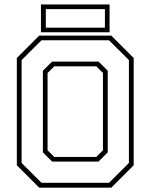

<svg xmlns="http://www.w3.org/2000/svg" viewBox="-20 -864 693 884"><path d="M160.5 0 57.5 -103V-597L160.5 -700H492.5L595.5 -597V-103L492.5 0ZM229.5 -141.5H423.5L454 -172V-528L423.5 -558.5H229.5L199 -528V-172ZM171 -22.5H482L573.5 -113.5V-587.5L482 -678.5H171L79.5 -587.5V-113.5ZM220 -120 177.5 -162.5V-538.5L220 -580.5H433.5L476 -538.5V-162.5L433.5 -120ZM168.5 -715.5V-843.5H484.5V-715.5ZM191 -736.5H463V-822H191Z"/></svg>

Font: Tourney Thin ExtraLight
Style: Regular
Weight: 250
Version: Version 1.015